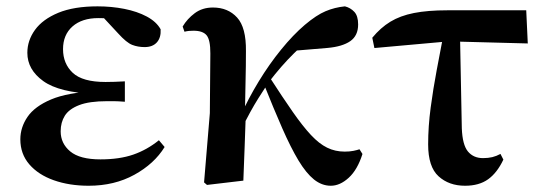

<svg xmlns="http://www.w3.org/2000/svg" viewBox="-20 -572 1715 608"><path d="M260.9 16.2Q199.5 16.2 150.4 -1.2Q101.4 -18.5 72.9 -51.5Q44.4 -84.5 44.4 -130.8Q44.4 -168.4 67 -201.7Q89.6 -235 141.8 -257.1Q194 -279.1 282.4 -283.1V-274.3Q167.6 -278.8 117.1 -315.2Q66.6 -351.5 66.6 -404.7Q66.6 -443.9 90.9 -477.5Q115.2 -511 164.6 -531.5Q214.1 -551.9 289 -551.9Q333 -551.9 373.7 -543.9Q414.5 -535.8 444.9 -519.6Q475.3 -503.3 488.7 -479.2Q490.2 -452.9 476.8 -437.9Q463.4 -422.9 438.1 -422.9Q416.6 -422.9 398.6 -429.9Q380.7 -436.8 354.2 -466.1L291.2 -533.9L352.5 -534.8L374.7 -509.1Q347.5 -511.9 328.4 -513.3Q309.2 -514.7 291.4 -514.7Q239.6 -514.7 209.6 -488.3Q179.6 -461.8 179.6 -416.3Q179.6 -370.3 210.5 -341.3Q241.5 -312.4 314.1 -312.4Q328.8 -312.4 342.7 -312.9Q356.7 -313.4 375.4 -314.4V-249.8Q352.3 -251.6 340.5 -251.6Q328.7 -251.6 319.3 -251.6Q262.7 -251.6 230.6 -239.1Q198.6 -226.7 185.3 -205.6Q172.1 -184.5 172.1 -156.2Q172.1 -117.7 202.4 -92.5Q232.7 -67.3 298.1 -67.3Q358.3 -67.3 402 -82.4Q445.6 -97.5 483.2 -127.9L501.3 -106.5Q468.7 -53.4 405.5 -18.6Q342.3 16.2 260.9 16.2Z M635.5 13.6 626.2 5.6 644.5 -213.7 646.1 -402.7Q646.3 -445.6 634.3 -460.2Q622.3 -474.7 592.9 -474.7Q585.3 -474.7 578.4 -474.1Q571.5 -473.5 564.2 -471.5L558.4 -488Q572.8 -512.4 596.8 -530.3Q620.9 -548.2 654.3 -548.2Q701.8 -548.2 730.8 -516.5Q759.8 -484.9 758.8 -409.8Q758.8 -363.8 757.6 -315.3Q756.3 -266.7 755.7 -218.7L758.5 -214.9Q756.7 -159.6 754.7 -107Q752.6 -54.3 750.6 0ZM743.1 -159.8 726.9 -180.8H732L740.9 -203.3Q766.3 -260 799.4 -314.3Q832.5 -368.7 870.3 -415.1Q908 -461.5 945.2 -493.2Q982.1 -524.4 1011 -536.5Q1040 -548.7 1072.2 -551.9Q1089.8 -547.5 1101.9 -534.6Q1114.1 -521.8 1114.1 -494.6Q1114.1 -459 1089.2 -441.7Q1064.3 -424.4 1017.2 -420.2L904.8 -410.8L989.3 -471.6Q950.3 -441.7 910.9 -403.1Q871.5 -364.5 830.7 -311.3L826.1 -304.3Q810.8 -281.2 798 -260.6Q785.1 -240 772.2 -216.5Q759.3 -193 743.1 -159.8ZM1027.5 16.2Q999.1 16.2 974.2 -3.7Q949.4 -23.7 925.1 -64Q900.9 -104.3 874.1 -165.2Q847.3 -226.2 814.7 -307.8L833.7 -327.6Q875.7 -262.6 907.1 -217.6Q938.5 -172.6 964.5 -144.7Q990.5 -116.8 1015.9 -104.4Q1041.3 -91.9 1071.3 -91.9Q1087.5 -91.9 1099.2 -94.3Q1110.8 -96.7 1118.4 -99.3L1127.8 -84.4Q1111.9 -34.2 1084.2 -9Q1056.6 16.2 1027.5 16.2Z M1165.6 -419.9 1158.9 -452.5Q1185.1 -484.3 1216.1 -503.2Q1247.2 -522.2 1290.8 -530.8Q1334.3 -539.4 1396.8 -539.4H1646.4L1651.3 -434.4L1400.7 -441ZM1452.7 16.2Q1401.6 16.2 1368.7 -13.8Q1335.8 -43.7 1335.8 -114.6Q1335.8 -171.5 1343.8 -231.4Q1351.8 -291.4 1362.9 -350Q1373.9 -408.6 1383.8 -459.8H1436.7L1442.4 -165.9Q1444.4 -113.3 1461.8 -92.3Q1479.3 -71.3 1509.5 -71.3Q1525.8 -71.3 1538.9 -74.4Q1552 -77.6 1564.8 -84.6L1574 -66.6Q1554.4 -24.9 1525.7 -4.3Q1497.1 16.2 1452.7 16.2Z"/></svg>

Font: Noto Serif HK ExtraLight
Style: Regular
Weight: 200
Designer: Ryoko NISHIZUKA 西塚涼子 (kana & ideographs); Frank Grießhammer (Latin, Greek & Cyrillic); Wenlong ZHANG 张文龙 (bopomofo); San
Foundry: Adobe
Version: Version 2.002-H1;hotconv 1.1.0;makeotfexe 2.6.0